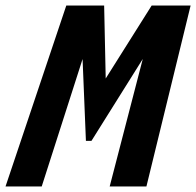

<svg xmlns="http://www.w3.org/2000/svg" viewBox="-36 -675 710 695"><path d="M654 -655 494 0H361L531 -655ZM325 -655 115 0H-16L204 -655ZM602 -655 295 -165H275L255 -655H341L347 -374H336L513 -655Z"/></svg>

Font: Intel One Mono Light
Style: Italic
Weight: 300
Italic angle: -16°
Monospace: yes
Designer: Fred Shallcrass
Foundry: Frere-Jones Type LLC
Version: Version 1.004